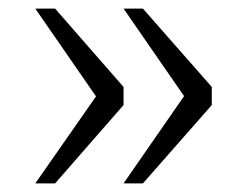

<svg xmlns="http://www.w3.org/2000/svg" viewBox="-20 -498 577 446"><path d="M424 -251 267 -478H312L472 -296V-254L312 -72H267L423 -297ZM219 -251 62 -478H108L267 -296V-254L108 -72H62L219 -297Z"/></svg>

Font: Roboto Serif SemiCondensed ExtraLight
Style: Regular
Weight: 250
Width: 4
Designer: Greg Gazdowicz
Foundry: Commercial Type
Version: Version 1.007